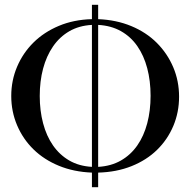

<svg xmlns="http://www.w3.org/2000/svg" viewBox="-20 -750 795 802"><path d="M364 32V-29Q288 -32 226 -57.5Q164 -83 120 -126Q76 -169 51.5 -226.5Q27 -284 27 -349Q27 -414 51.5 -471.5Q76 -529 120 -572.5Q164 -616 226 -642Q288 -668 364 -670V-730H390V-670Q466 -667 528.5 -641Q591 -615 635 -571Q679 -527 703.5 -469.5Q728 -412 728 -346Q728 -281 704 -224Q680 -167 636 -124Q592 -81 529.5 -56Q467 -31 390 -29V32ZM390 -53Q444 -56 485 -79.5Q526 -103 553.5 -142.5Q581 -182 595 -235Q609 -288 609 -350Q609 -412 595 -465Q581 -518 553.5 -557.5Q526 -597 485 -620Q444 -643 390 -646ZM364 -646Q310 -643 269.5 -619.5Q229 -596 201.5 -556Q174 -516 160 -463.5Q146 -411 146 -349Q146 -288 160 -235Q174 -182 201.5 -142.5Q229 -103 269.5 -79.5Q310 -56 364 -53Z"/></svg>

Font: Moniqa Extra Bold Narrow Heading
Style: Regular
Weight: 800
Width: 4
Designer: Rajesh Rajput
Foundry: Rajesh Rajput
Version: Version 1.000;December 15, 2022;FontCreator 14.0.0.2794 32-b